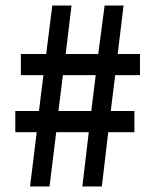

<svg xmlns="http://www.w3.org/2000/svg" viewBox="-20 -670 553 690"><path d="M88 0 112 -195H35V-271H120L136 -400H55V-476H146L168 -650H237L216 -476H333L356 -650H424L403 -476H483V-400H394L378 -271H463V-195H369L346 0H276L299 -195H182L158 0ZM190 -271H308L324 -400H206Z"/></svg>

Font: TT Toshiba Sans Medium
Style: Regular
Weight: 500
Designer: Paul D. Hunt
Foundry: Toshiba Corporation
Version: Version 2.020;PS 2.000;hotconv 1.0.86;makeotf.lib2.5.63406